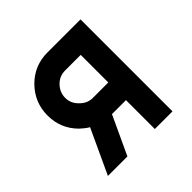

<svg xmlns="http://www.w3.org/2000/svg" viewBox="-137 -619 738 738"><g transform="rotate(-45 231.5 -250.0)"><path d="M131 -181 47 0H153L226 -157Q228 -157 230 -157Q232 -157 233 -157H302V0H398V-500H218Q147 -500 97 -450Q47 -399 47 -328Q47 -257 97 -207Q106 -199 114 -192.5Q122 -186 131 -181ZM302 -403V-253H218Q188 -253 166 -276Q143 -298 143 -328Q143 -359 166 -382Q187 -403 218 -403Z"/></g></svg>

Font: Unageo
Style: Medium
Weight: 500
Designer: Richard Sepsi
Foundry: Richard Sepsi
Version: Version 2.000